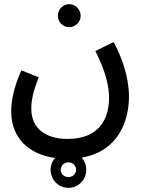

<svg xmlns="http://www.w3.org/2000/svg" viewBox="-20 -684 694 926"><path d="M314 -553C344 -553 369 -578 369 -608C369 -638 344 -664 314 -664C283 -664 259 -638 259 -608C259 -578 283 -553 314 -553ZM34 -147C34 -13 125 61 245 78C232 93 224 113 224 135C224 183 262 222 310 222C358 222 396 183 396 135C396 112 388 92 374 76C554 46 602 -106 602 -218C602 -313 567 -410 528 -481L440 -438C491 -337 506 -265 506 -213C506 -116 463 -14 306 -14C200 -14 131 -64 131 -160C131 -205 142 -250 167 -311L83 -345C45 -259 34 -195 34 -147ZM310 170C289 170 273 155 273 135C273 115 289 99 310 99C330 99 347 114 347 135C347 155 330 170 310 170Z"/></svg>

Font: Noto Sans Arabic UI SmCn Md
Style: Regular
Weight: 500
Width: 4
Designer: Monotype Design Team, Nadine Chahine and Nizar Qandah
Foundry: Monotype Imaging Inc.
Version: Version 2.010